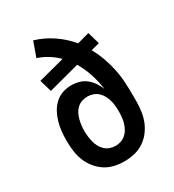

<svg xmlns="http://www.w3.org/2000/svg" viewBox="-180 -838 859 948"><g transform="rotate(-30 250.0 -363.5)"><path d="M250 8Q221 8 192.5 1.5Q164 -5 140 -21Q116 -37 98 -60Q80 -83 69.5 -110Q59 -137 55.5 -166Q52 -195 52 -224Q52 -249 54.5 -275Q57 -301 64 -325.5Q71 -350 83 -373Q95 -396 114 -414Q133 -432 157.5 -440.5Q182 -449 208 -449Q230 -449 252 -443Q274 -437 291.5 -423Q309 -409 321.5 -390.5Q334 -372 342 -351Q336 -396 322 -439.5Q308 -483 285 -522L108 -475L88 -544L237 -583Q214 -606 186 -623.5Q158 -641 127 -651L157 -735Q211 -719 258.5 -687Q306 -655 342 -611L411 -630L431 -561L383 -548Q402 -514 415 -477.5Q428 -441 436 -403Q444 -365 446 -326Q448 -287 448 -248V-221Q448 -192 444 -163.5Q440 -135 429.5 -108.5Q419 -82 401 -59Q383 -36 359 -20.5Q335 -5 307 1.5Q279 8 250 8ZM250 -80Q266 -80 281.5 -85.5Q297 -91 309 -102Q321 -113 328.5 -127Q336 -141 340.5 -156.5Q345 -172 346.5 -188Q348 -204 348 -220Q348 -237 346.5 -253Q345 -269 340.5 -284.5Q336 -300 328.5 -314Q321 -328 309 -339Q297 -350 281.5 -355.5Q266 -361 250 -361Q234 -361 218.5 -356Q203 -351 191 -340Q179 -329 171.5 -314.5Q164 -300 160 -284.5Q156 -269 154 -253Q152 -237 152 -221Q152 -205 154 -189Q156 -173 160 -157Q164 -141 171.5 -127Q179 -113 191 -102Q203 -91 218.5 -85.5Q234 -80 250 -80Z"/></g></svg>

Font: Iosevka Term Curly Semibold
Style: Regular
Weight: 600
Designer: Belleve Invis
Foundry: Belleve Invis
Version: Version 32.3.0